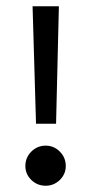

<svg xmlns="http://www.w3.org/2000/svg" viewBox="-20 -582 293 613"><path d="M126 11Q99 11 80 -7.5Q61 -26 61 -52Q61 -79 80 -98Q99 -117 126 -117Q152 -117 171 -98Q190 -79 190 -52Q190 -26 171 -7.5Q152 11 126 11ZM159 -187H95L84 -562H168Z"/></svg>

Font: Lisu Bosa ExtraLight
Style: Regular
Weight: 200
Designer: David Morse, Annie Olsen, Victor Gaultney, Frank Grießhammer (Latin)
Foundry: SIL International
Version: Version 2.000